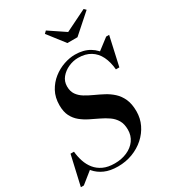

<svg xmlns="http://www.w3.org/2000/svg" viewBox="-268 -1116 1127 1255"><g transform="rotate(-30 296.0 -489.0)"><path d="M246.5 14.5Q188 14.5 146.5 -4Q105 -22.5 78.2 -54.2Q51.5 -86 37 -127.2Q22.5 -168.5 18 -213.5H44Q47.5 -174.5 59.5 -138.5Q71.5 -102.5 94 -74.5Q116.5 -46.5 151.8 -30Q187 -13.5 238 -13.5Q289.5 -13.5 331.2 -31.8Q373 -50 397.2 -83.5Q421.5 -117 421.5 -162.5Q421.5 -205.5 404.8 -233.8Q388 -262 360.5 -281.2Q333 -300.5 300.2 -316Q267.5 -331.5 234.8 -347.8Q202 -364 174.5 -386.2Q147 -408.5 130.2 -441.2Q113.5 -474 113.5 -523Q113.5 -582 137.5 -626Q161.5 -670 199.5 -700Q237.5 -730 281.5 -745Q325.5 -760 365.5 -760Q429.5 -760 475 -733Q520.5 -706 546.2 -657Q572 -608 576.5 -542.5H550.5Q545.5 -600 524.8 -642.5Q504 -685 466 -708.2Q428 -731.5 373.5 -731.5Q336 -731.5 300.2 -715.5Q264.5 -699.5 241.2 -671.2Q218 -643 218 -605Q218 -568 235 -543.5Q252 -519 279.8 -502Q307.5 -485 340.8 -470Q374 -455 407.2 -437.5Q440.5 -420 468.2 -394.8Q496 -369.5 513 -331.8Q530 -294 530 -238Q530 -185.5 508 -139.8Q486 -94 447 -59.2Q408 -24.5 356.8 -5Q305.5 14.5 246.5 14.5ZM-33 10 18 -213.5H44L50 -143.5Q58 -121 66 -102Q74 -83 83 -65L-10.5 10ZM550.5 -542.5 551.5 -601Q544 -625 535.2 -646Q526.5 -667 513 -691.5L602.5 -760H625L576.5 -542.5ZM362 -850 264.5 -975.5 281 -991.5 402.5 -910 565 -990 579.5 -975.5 438 -850Z"/></g></svg>

Font: Bodoni Moda 9pt SemiBold
Style: Italic
Weight: 600
Italic angle: -13°
Designer: Owen Earl
Foundry: indestructible type
Version: Version 2.004